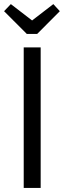

<svg xmlns="http://www.w3.org/2000/svg" viewBox="-37 -920 313 940"><path d="M224.1 -899.9 255.9 -865.2 145 -753.9H94.2L-17.1 -865.2L16.1 -899.9L120.1 -819.8ZM162.1 -688V0H79.1V-688Z"/></svg>

Font: Fira Sans Compressed Book
Style: Regular
Weight: 350
Width: 1
Designer: Carrois Corporate & Edenspiekermann AG
Foundry: Carrois Corporate GbR & Edenspiekermann AG
Version: Version 4.203;PS 004.203;hotconv 1.0.88;makeotf.lib2.5.64775